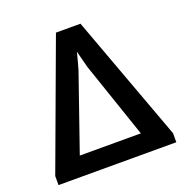

<svg xmlns="http://www.w3.org/2000/svg" viewBox="-124 -804 890 919"><g transform="rotate(-20 320.5 -345.0)"><path d="M383 -690 620 -46V0H20V-46L258 -690ZM321 -570Q319 -562 311 -531Q303 -500 298 -484L164 -98H475L343 -485Q341 -491 321 -570Z"/></g></svg>

Font: Exo 2 Semi Bold
Style: Regular
Weight: 600
Designer: Natanael Gama
Version: Version 1.001;PS 001.001;hotconv 1.0.88;makeotf.lib2.5.64775